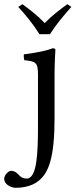

<svg xmlns="http://www.w3.org/2000/svg" viewBox="-68 -672 360 915"><path d="M113 -317V-76C113 56 109 179 59 179C48 179 35 175 28 168C18 158 6 142 -16 142C-27 142 -48 162 -48 180C-48 209 -12 223 7 223C28 223 80 220 117 189C164 151 192 79 192 -110V-321C192 -371 196 -435 196 -435C196 -439 191 -442 183 -442C155 -431 115 -422 46 -413C44 -407 46 -391 48 -385C102 -380 113 -374 113 -317ZM120 -509H170C199 -555 237 -600 272 -639L253 -652C216 -625 182 -600 145 -562C111 -598 78 -623 39 -652L19 -639C54 -601 91 -556 120 -509Z"/></svg>

Font: Libertinus Math
Style: Regular
Weight: 400
Designer: Philipp H. Poll
Foundry: Khaled Hosny
Version: Version 6.2